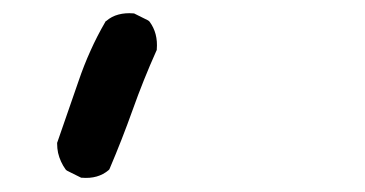

<svg xmlns="http://www.w3.org/2000/svg" viewBox="-20 -510 540 284"><path d="M99.1 -247.6 79.6 -257.3 78.1 -258.3 77.1 -259.3Q73.2 -264.6 70.3 -271Q67.4 -277.3 65.9 -283.9Q64.5 -290.5 64.5 -297.9V-298.8L64.9 -299.8Q80.6 -344.7 96.2 -390.1Q104 -413.1 113.8 -434.8Q123.5 -456.5 135.7 -477.5L136.2 -478.5L137.2 -479Q145 -485.8 155.3 -488.5Q165.5 -491.2 177.2 -490.2H178.2L179.2 -489.7L198.7 -480L200.2 -479L201.2 -478Q213.9 -460.9 211.9 -437V-436L211.4 -435.1Q191.9 -391.6 176.3 -347.7Q160.6 -303.7 142.1 -260.3L141.6 -259.3L140.6 -258.3Q125 -245.1 101.1 -247.1H100.1Z"/></svg>

Font: NaikaiFont
Style: SemiBold
Weight: 600
Version: Version 1.89